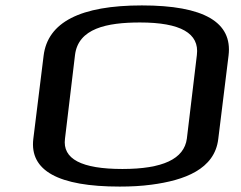

<svg xmlns="http://www.w3.org/2000/svg" viewBox="-20 -679 889 709"><path d="M824 -474C839 -597 733 -659 504 -659C277 -659 156 -597 141 -473L103 -166C89 -49 195 10 422 10C463 10 502 8 539 3C661 -13 773 -54 786 -166ZM497 -596C647 -596 717 -556 707 -476L670 -167C660 -92 581 -55 432 -55C281 -55 210 -92 220 -167L257 -476C269 -574 374 -596 497 -596Z"/></svg>

Font: Gamestation Extended
Style: Italic
Weight: 400
Width: 7
Designer: Jonas Hecksher
Foundry: Jonas Hecksher, Playtypeª, e-types AS
Version: Version 1.003